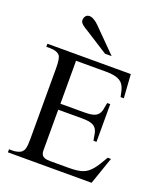

<svg xmlns="http://www.w3.org/2000/svg" viewBox="-160 -997 931 1100"><g transform="rotate(20 305.5 -447.0)"><path d="M531.2 0H21V-18.6H43.9Q48.3 -18.6 54.9 -19.3Q61.5 -20 69.1 -21.7Q76.7 -23.4 83.7 -26.4Q90.8 -29.3 96.2 -33.7Q101.1 -38.1 104.7 -43.5Q108.4 -48.8 110.8 -58.1Q113.3 -67.4 114.5 -81.5Q115.7 -95.7 115.7 -117.7V-546.4Q115.7 -578.6 112.3 -597.9Q108.9 -617.2 103 -623.5Q85.4 -643.6 43.9 -643.6H21V-662.1H529.3L539.1 -518.1H519.5Q516.1 -532.2 513.4 -545.7Q510.7 -559.1 506.1 -571.3Q501.5 -583.5 494.1 -593.5Q486.8 -603.5 473.9 -610.8Q460.9 -618.2 441.2 -622.3Q421.4 -626.5 392.1 -626.5H208.5V-364.7H354.5Q388.2 -364.7 407.2 -370.1Q426.3 -375.5 436.5 -387.2Q446.8 -398.9 450.9 -417Q455.1 -435.1 459 -460H477.5V-230H459Q455.1 -255.9 450.9 -274.4Q446.8 -293 436.5 -304.9Q426.3 -316.9 407.2 -322.5Q388.2 -328.1 354.5 -328.1H208.5V-80.1Q208.5 -66.4 213.1 -56.6Q217.8 -46.9 229.5 -41.3Q241.2 -35.6 264.6 -35.6H376.5Q403.3 -35.6 423.8 -37.8Q444.3 -40 460.7 -45.4Q477.1 -50.8 490 -60.3Q502.9 -69.8 515.4 -84.2Q527.8 -98.6 540.5 -118.9Q553.2 -139.2 568.8 -166.5H588.9ZM350.6 -721.2 206.5 -813Q200.2 -816.9 192.6 -821.5Q185.1 -826.2 178.5 -831.8Q171.9 -837.4 167.5 -843.5Q163.1 -849.6 163.1 -856Q163.1 -873.5 171.4 -883.5Q179.7 -893.6 194.3 -893.6Q207 -893.6 222.9 -884.3Q238.8 -875 252.4 -860.8L391.1 -721.2Z"/></g></svg>

Font: Doulos SIL Cyr
Style: Regular
Weight: 400
Designer: Walt Agee, Victor Gaultney, Peter Martin, Debbi Hosken, Becca Hirsbrunner
Foundry: SIL International
Version: Version 5.000